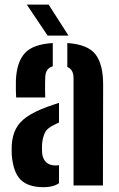

<svg xmlns="http://www.w3.org/2000/svg" viewBox="-20 -792 508 820"><path d="M30.3 -129.2Q29.8 -139 29.8 -152.2Q29.7 -165.3 30.2 -174.4Q33.3 -213.9 48.2 -242.5Q63.1 -271.1 94.9 -293.2Q126.7 -315.3 180.4 -335.2Q193.7 -340.1 206.5 -344.3Q219.2 -348.6 232 -352.8V-268.8Q227.2 -266.9 222.2 -264.2Q217.1 -261.6 211.7 -258.9Q179.9 -244.8 170.4 -222Q160.9 -199.3 159.6 -174.2Q159.3 -161.3 159.3 -155.1Q159.4 -148.9 159.9 -138.6Q162.4 -112.9 177.2 -99.1Q191.9 -85.3 218.4 -85.3Q226.8 -85.3 232 -87V-9.8Q208.1 7.5 166.8 7.5Q100.8 7.5 68.7 -23.9Q36.6 -55.3 30.3 -129.2ZM48.9 -375.8Q48.1 -386.4 47.8 -407.5Q47.4 -428.7 47.9 -448.8Q51.1 -525.8 85.4 -564.3Q119.7 -602.9 205.4 -608.2V-508.9Q190.7 -504.6 182.5 -493.8Q174.3 -482.9 173.3 -463.9Q172.7 -455.6 172.5 -436.4Q172.2 -417.1 172.5 -399Q172.8 -380.8 173.3 -375.8ZM294.1 0V-457.2Q294.1 -476.3 287.7 -488.4Q281.3 -500.5 267.5 -505.9V-608.2Q354.7 -602.5 387.8 -559.9Q420.8 -517.3 420.5 -428.9L419.6 0ZM183.3 -640 94.4 -772.4H187.6L272.5 -640Z"/></svg>

Font: Big Shoulders Stencil Text SC Thin
Style: Regular
Weight: 100
Designer: Patric King
Foundry: XO Type Co
Version: Version 2.001